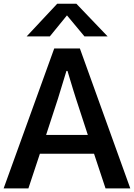

<svg xmlns="http://www.w3.org/2000/svg" viewBox="-24 -1040 739 1060"><path d="M230.5 -294.9H460.9L395.5 -495.1Q388.7 -516.6 380.4 -543Q372.1 -569.3 362.8 -601.1Q353.5 -632.8 348.6 -648.4H342.8Q339.8 -638.7 295.9 -495.1ZM-3.9 0 275.4 -772.5H417L695.3 0H558.6L495.1 -191.4H196.3L132.8 0ZM123 -838.9 292 -1019.5H397.5L570.3 -838.9H442.4L345.7 -955.1L251 -838.9Z"/></svg>

Font: Gothic A1
Style: Bold
Weight: 700
Version: Version 2.50